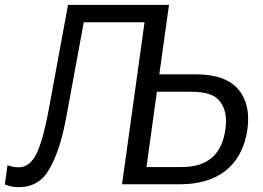

<svg xmlns="http://www.w3.org/2000/svg" viewBox="-67 -761 1087 793"><path d="M214 -741 131 -291C117 -218 101 -163 84 -126C65 -89 41 -70 10 -70C-2 -70 -9 -71 -16 -73C-23 -74 -29 -76 -36 -79L-47 1C-26 9 -11 12 11 12C67 12 109 -13 137 -63C167 -115 190 -185 207 -279L279 -669H530L437 0H678C829 0 933 -74 955 -227C964 -295 953 -349 918 -391C883 -433 825 -454 741 -454H591L631 -741ZM581 -382H724C783 -382 823 -369 843 -340C864 -312 871 -274 864 -227C849 -121 789 -71 682 -71H538Z"/></svg>

Font: Cheyenne Sans
Style: Italic
Weight: 400
Italic angle: -8.13011°
Designer: The Public Sans project authors (U.S. Web Design System), Libre Franklin designed by Pablo Impallari and Rodrigo Fuenzal
Foundry: The Cheyenne Sans Project Authors
Version: Version 2.007